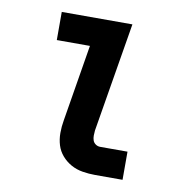

<svg xmlns="http://www.w3.org/2000/svg" viewBox="-65 -583 629 645"><g transform="rotate(10 250.0 -260.0)"><path d="M300 0Q279 0 257.5 -3.5Q236 -7 218 -17Q200 -27 186.5 -42.5Q173 -58 167 -77.5Q161 -97 161 -119Q161 -141 165 -163L208 -424H95V-520H336L274 -147Q273 -138 273 -129.5Q273 -121 275.5 -113.5Q278 -106 285 -101Q292 -96 301 -96H394V0Z"/></g></svg>

Font: Iosevka Curly
Style: Bold Italic
Weight: 700
Italic angle: -9°
Monospace: yes
Designer: Belleve Invis
Foundry: Belleve Invis
Version: Version 22.1.2; ttfautohint (v1.8.4)